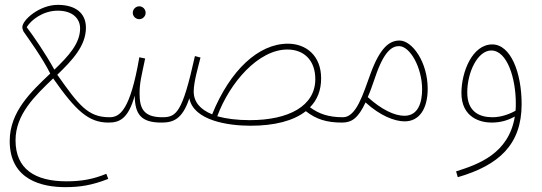

<svg xmlns="http://www.w3.org/2000/svg" viewBox="-20 -500 2234 791"><path d="M249 271C311 271 359 263 426 237L418 216C365 238 316 247 254 247C125 247 44 197 44 78C44 -29 124 -105 199 -177C293 -43 345 5 427 5C438 5 447 3 447 -6C447 -16 438 -17 431 -17C341 -17 304 -68 216 -192C278 -252 334 -311 334 -386C334 -446 291 -480 218 -480C143 -480 72 -418 72 -388C72 -383 75 -373 77 -370C95 -344 154 -263 187 -197C108 -122 20 -40 20 81C20 243 156 271 249 271ZM90 -388C109 -419 158 -456 218 -456C281 -456 310 -422 310 -383C310 -320 261 -268 204 -213C165 -283 119 -350 90 -388Z M554 -421C568 -421 580 -433 580 -447C580 -462 568 -474 554 -474C539 -474 527 -462 527 -447C527 -433 539 -421 554 -421ZM427 5C471 5 508 -9 535 -106C536 -30 560 5 645 5C660 5 665 1 665 -6C665 -11 663 -17 649 -17C571 -17 555 -54 555 -115C555 -159 563 -187 578 -259L554 -264C516 -43 473 -17 431 -17Z M1012 18C1111 18 1189 -2 1240 -42C1282 -9 1325 5 1389 5C1404 5 1409 1 1409 -6C1409 -11 1407 -17 1393 -17C1333 -17 1294 -31 1257 -58C1287 -88 1303 -128 1303 -177C1303 -271 1241 -320 1166 -320C1045 -320 928 -211 854 -29C804 -49 778 -81 778 -123C778 -164 798 -229 806 -263L783 -269C731 -33 706 -17 648 -17L645 5C692 5 731 -7 760 -95C778 -3 920 18 1012 18ZM1164 -296C1232 -296 1279 -252 1279 -174C1279 -63 1169 -5 1009 -5C956 -5 911 -11 875 -21C927 -161 1045 -296 1164 -296Z M1389 5C1430 5 1456 -14 1486 -78C1545 -24 1605 0 1647 0C1709 0 1742 -54 1742 -134C1742 -245 1678 -333 1626 -333C1585 -333 1546 -305 1506 -195C1476 -113 1448 -17 1393 -17ZM1525 -180C1562 -291 1596 -310 1624 -310C1669 -310 1719 -222 1719 -132C1719 -78 1703 -23 1646 -23C1605 -23 1551 -49 1495 -100C1505 -122 1514 -148 1525 -180Z M1866 230C2035 181 2129 96 2129 -71C2129 -201 2084 -317 2008 -317C1926 -317 1881 -204 1881 -117C1881 -15 1960 5 2005 5C2044 5 2074 -5 2101 -20C2076 133 1951 177 1859 206ZM1905 -119C1905 -203 1948 -292 2004 -292C2070 -292 2105 -176 2105 -75C2105 -64 2105 -54 2104 -44C2080 -30 2044 -17 2009 -17C1957 -17 1905 -38 1905 -119Z"/></svg>

Font: Noto Sans Arabic UI XCn Th
Style: Regular
Weight: 100
Width: 2
Designer: Monotype Design Team, Nadine Chahine and Nizar Qandah
Foundry: Monotype Imaging Inc.
Version: Version 2.010